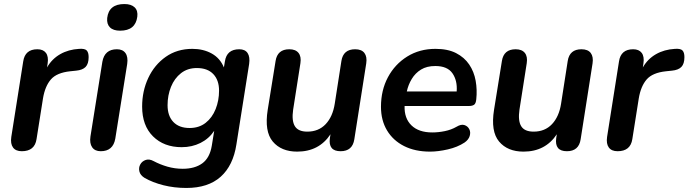

<svg xmlns="http://www.w3.org/2000/svg" viewBox="-20 -741 3410 951"><path d="M88 8Q58 8 44.5 -10.5Q31 -29 36 -63L95 -437Q104 -497 165 -497Q194 -497 207.5 -479Q221 -461 216 -427L213 -407Q237 -449 278 -472.5Q319 -496 372 -499Q400 -501 409.5 -491Q419 -481 419 -458Q419 -425 404 -409.5Q389 -394 357 -391L328 -388Q261 -381 232 -347.5Q203 -314 193 -254L161 -52Q152 8 88 8Z M575 -589Q541 -589 524.5 -605.5Q508 -622 511 -652Q519 -721 596 -721Q630 -721 647 -704.5Q664 -688 660 -658Q651 -589 575 -589ZM479 8Q450 8 436.5 -11.5Q423 -31 428 -65L487 -435Q498 -497 559 -497Q588 -497 601.5 -478Q615 -459 610 -424L551 -54Q540 8 479 8Z M903 190Q843 190 789.5 176.5Q736 163 696 140Q675 127 670.5 108.5Q666 90 674.5 74Q683 58 701 51.5Q719 45 741 57Q773 74 809.5 84.5Q846 95 885 95Q945 95 982 68Q1019 41 1029 -19L1041 -93Q1015 -54 973 -33Q931 -12 880 -12Q792 -12 738 -65.5Q684 -119 684 -213Q684 -290 714.5 -355Q745 -420 801 -459.5Q857 -499 933 -499Q987 -499 1028.5 -476Q1070 -453 1089 -407L1094 -437Q1103 -497 1165 -497Q1194 -497 1206.5 -478Q1219 -459 1214 -424L1151 -26Q1135 79 1073 134.5Q1011 190 903 190ZM919 -107Q966 -107 998.5 -132.5Q1031 -158 1048 -200.5Q1065 -243 1065 -292Q1065 -344 1036.5 -374Q1008 -404 955 -404Q909 -404 876.5 -378.5Q844 -353 827 -311Q810 -269 810 -220Q810 -167 838.5 -137Q867 -107 919 -107Z M1452 10Q1373 10 1331 -40Q1289 -90 1306 -197L1345 -439Q1354 -497 1413 -497Q1444 -497 1458.5 -479Q1473 -461 1468 -428L1432 -198Q1424 -143 1440.5 -116Q1457 -89 1502 -89Q1558 -89 1593 -126Q1628 -163 1638 -227L1671 -439Q1680 -497 1739 -497Q1771 -497 1785 -478.5Q1799 -460 1794 -427L1735 -51Q1726 8 1667 8Q1605 8 1614 -57L1617 -76Q1560 10 1452 10Z M2110 10Q2036 10 1981.5 -17.5Q1927 -45 1897 -95Q1867 -145 1867 -212Q1867 -294 1901.5 -358.5Q1936 -423 1997 -461Q2058 -499 2137 -499Q2198 -499 2239 -478Q2280 -457 2304 -421.5Q2328 -386 2336 -341Q2344 -296 2339 -249Q2337 -228 2328 -222Q2319 -216 2303 -216H1984Q1982 -155 2018 -120Q2054 -85 2121 -85Q2151 -85 2183 -91.5Q2215 -98 2241 -113Q2264 -127 2280.5 -121.5Q2297 -116 2304.5 -101Q2312 -86 2306.5 -67.5Q2301 -49 2281 -35Q2246 -12 2198 -1Q2150 10 2110 10ZM2136 -414Q2094 -414 2065.5 -396.5Q2037 -379 2019.5 -350Q2002 -321 1995 -288H2242Q2246 -342 2221 -378Q2196 -414 2136 -414Z M2573 10Q2494 10 2452 -40Q2410 -90 2427 -197L2466 -439Q2475 -497 2534 -497Q2565 -497 2579.5 -479Q2594 -461 2589 -428L2553 -198Q2545 -143 2561.5 -116Q2578 -89 2623 -89Q2679 -89 2714 -126Q2749 -163 2759 -227L2792 -439Q2801 -497 2860 -497Q2892 -497 2906 -478.5Q2920 -460 2915 -427L2856 -51Q2847 8 2788 8Q2726 8 2735 -57L2738 -76Q2681 10 2573 10Z M3039 8Q3009 8 2995.5 -10.5Q2982 -29 2987 -63L3046 -437Q3055 -497 3116 -497Q3145 -497 3158.5 -479Q3172 -461 3167 -427L3164 -407Q3188 -449 3229 -472.5Q3270 -496 3323 -499Q3351 -501 3360.5 -491Q3370 -481 3370 -458Q3370 -425 3355 -409.5Q3340 -394 3308 -391L3279 -388Q3212 -381 3183 -347.5Q3154 -314 3144 -254L3112 -52Q3103 8 3039 8Z"/></svg>

Font: Nunito
Style: Bold Italic
Weight: 700
Italic angle: -9°
Designer: Vernon Adams
Foundry: Vernon Adams
Version: Version 3.601; ttfautohint (v1.8.2.53-6de2)